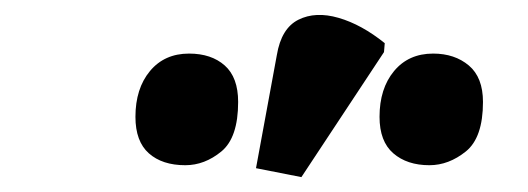

<svg xmlns="http://www.w3.org/2000/svg" viewBox="-20 -839 710 258"><path d="M385 -601 324 -613 352 -765Q358 -801 381 -812.5Q404 -824 435 -815Q466 -806 497 -781L496 -769ZM557 -617Q527 -617 508.5 -633Q490 -649 490 -682Q490 -720 509.5 -743.5Q529 -767 562 -767Q591 -767 610 -751Q629 -735 629 -702Q629 -654 606 -635.5Q583 -617 557 -617ZM229 -617Q198 -617 180 -633Q162 -649 162 -682Q162 -720 181.5 -743.5Q201 -767 234 -767Q264 -767 282 -751Q300 -735 300 -702Q300 -654 277.5 -635.5Q255 -617 229 -617Z"/></svg>

Font: Noto Serif ExtraBold
Style: Italic
Weight: 800
Italic angle: -12°
Designer: Monotype Design Team
Foundry: Monotype Imaging Inc.
Version: Version 2.013